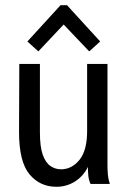

<svg xmlns="http://www.w3.org/2000/svg" viewBox="-20 -705 490 736"><path d="M196 11Q133 11 93 -37Q53 -85 53 -199L54 -460H133V-198Q133 -142 144 -111.5Q155 -81 173.5 -68.5Q192 -56 214 -56Q255 -56 284.5 -92Q314 -128 314 -203V-460H392V-72Q392 -53 393.5 -35.5Q395 -18 401 0H327Q320 -16 318.5 -32Q317 -48 317 -65Q299 -29 267 -9Q235 11 196 11ZM127 -508 85 -546 212 -685H237L364 -546L322 -508L224 -611Z"/></svg>

Font: Inconsolata SemiCondensed Medium
Style: Regular
Weight: 500
Width: 4
Monospace: yes
Designer: Raph Levien, Cyreal, Brenton Simpson
Foundry: Raph Levien, Cyreal, Google
Version: Version 3.001; ttfautohint (v1.8.2.53-6de2)